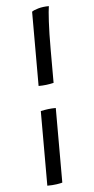

<svg xmlns="http://www.w3.org/2000/svg" viewBox="-64 -837 528 1074"><g transform="rotate(-5 199.5 -300.0)"><path d="M157 -360V-777Q167 -785 193.5 -792.5Q220 -800 253 -800Q249 -777 245.5 -714Q242 -651 242 -556V-370Q201 -360 157 -360ZM157 200V-219Q179 -224 199.5 -226.5Q220 -229 242 -229V190Q233 193 210 196.5Q187 200 157 200Z"/></g></svg>

Font: Texturina 72pt
Style: Bold
Weight: 700
Designer: Guillermo Torres Carreño
Foundry: Omnibus-Type
Version: Version 1.002; ttfautohint (v1.8.3)